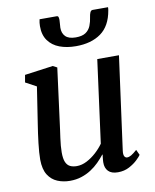

<svg xmlns="http://www.w3.org/2000/svg" viewBox="-89 -872 768 950"><g transform="rotate(-10 294.5 -397.0)"><path d="M185.5 10Q152 10 123 -2Q94 -14 76.2 -42Q58.5 -70 58 -118.5Q58 -135.5 59.5 -156.5Q61 -177.5 63.8 -201Q66.5 -224.5 69.8 -248Q73 -271.5 76.5 -293L105 -478.5L50.5 -508L57 -545L199.5 -564.5L220.5 -553.5L186 -289.5Q183.5 -268.5 180.5 -247.5Q177.5 -226.5 174.8 -206.8Q172 -187 170.5 -169Q169 -151 169 -135.5Q169 -104.5 176.2 -87.2Q183.5 -70 197.5 -63Q211.5 -56 231.5 -56Q256.5 -56 281.8 -69Q307 -82 329.2 -102.2Q351.5 -122.5 367 -144.5L422.5 -560H531.5L468 -91.5Q465.5 -72.5 470.2 -63.8Q475 -55 484 -55Q493.5 -55 504.8 -61.5Q516 -68 534 -84L546.5 -57Q542 -49.5 525.5 -33.5Q509 -17.5 483.8 -4Q458.5 9.5 426.5 9.5Q394 9.5 378.2 -7Q362.5 -23.5 363 -51Q363 -53 363.2 -57.5Q363.5 -62 364 -67.5Q364.5 -73 365.2 -78.8Q366 -84.5 366.5 -89.5L365 -90.5Q350.5 -72 332.5 -54Q314.5 -36 292 -21.5Q269.5 -7 243 1.5Q216.5 10 185.5 10ZM261 -803.5Q268.5 -803.5 270.2 -797.5Q272 -791.5 272 -783Q272 -774 270.8 -763.8Q269.5 -753.5 269.5 -744.5Q269 -717 285.2 -700.5Q301.5 -684 337 -684Q369.5 -684 387 -696Q404.5 -708 412.5 -728Q420.5 -748 423.5 -771Q425 -783 429.2 -793.2Q433.5 -803.5 442.5 -803.5H519.5Q519.5 -799.5 519.2 -796Q519 -792.5 518 -787.5Q505 -711 456.2 -676Q407.5 -641 330.5 -641Q284.5 -641 248.5 -654.5Q212.5 -668 191.8 -696.8Q171 -725.5 171.5 -770Q171.5 -778 172.5 -786.5Q173.5 -795 175.5 -803.5Z"/></g></svg>

Font: Merriweather 24pt Medium
Style: Italic
Weight: 500
Italic angle: -7.8°
Version: Version 2.101